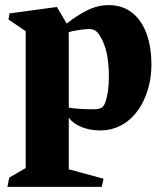

<svg xmlns="http://www.w3.org/2000/svg" viewBox="-20 -496 641 748"><path d="M383.3 200.2 376.5 231.9H8.8L16.1 195.8L80.1 158.7V-374.5L13.2 -419.9L17.1 -443.8L201.7 -468.8L239.7 -404.3Q280.8 -436.5 321 -456.3Q361.3 -476.1 403.8 -476.1Q455.1 -476.1 492.4 -448.2Q529.8 -420.4 549.8 -367.9Q569.8 -315.4 569.8 -243.2Q569.8 -175.3 544.7 -115.7Q519.5 -56.2 475.1 -22.5Q453.1 -5.9 426.5 3.2Q399.9 12.2 370.1 12.2Q333 12.2 300 -0.2Q267.1 -12.7 248 -37.1V163.6ZM248 -336.9V-76.7Q286.1 -70.3 342.8 -70.3Q362.3 -70.3 373 -75Q383.8 -79.6 389.6 -95.7Q404.3 -135.3 404.3 -197.3Q404.3 -244.6 396.5 -285.2Q388.7 -325.7 368.7 -357.4Q359.4 -372.1 350.1 -377.4Q340.8 -382.8 327.1 -382.8Q311.5 -382.8 285.2 -378.9Q258.8 -375 247.6 -370.1Q248 -359.4 248 -336.9Z"/></svg>

Font: Vesper Libre Heavy
Style: Regular
Weight: 900
Designer: Robert Keller & Kimya Gandhi
Foundry: Mota Italic
Version: Version 1.058